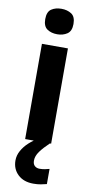

<svg xmlns="http://www.w3.org/2000/svg" viewBox="-108 -802 520 1084"><g transform="rotate(10 152.5 -260.0)"><path d="M227 -546V0H78V-546ZM153 -760Q186 -760 210 -744.5Q234 -729 234 -686.8Q234 -646 210 -630Q186 -614 153 -614Q118.7 -614 95.4 -630Q72 -646 72 -686.8Q72 -729 95.4 -744.5Q118.7 -760 153 -760ZM148 111Q148 131 159 141Q170 151 187 151Q203 151 218 148Q233 145 243 142V229Q227 233 209 236.5Q191 240 167 240Q111 240 78 208.5Q45 177 45 128Q45 99 60 72Q75 45 99.5 22.5Q124 0 155 -17L220 0Q186 32 167 58.5Q148 85 148 111Z"/></g></svg>

Font: Noto Naskh Arabic
Style: Regular
Weight: 400
Designer: Monotype Design Team, David Williams, Mohamad Dakak and Nizar Qandah
Foundry: Monotype Imaging Inc.
Version: Version 2.013